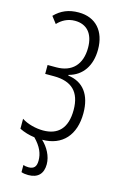

<svg xmlns="http://www.w3.org/2000/svg" viewBox="-140 -784 681 1064"><g transform="rotate(15 201.0 -252.5)"><path d="M220 135C220 88 194 42 160 10C276 10 343 -66 343 -191C343 -296 296 -360 208 -371V-375C286 -395 330 -460 330 -553C330 -657 273 -724 174 -724C117 -724 74 -706 37 -668L67 -629C91 -655 124 -674 166 -674C233 -674 274 -630 274 -548C274 -451 221 -398 132 -398H82V-347H132C234 -347 286 -298 286 -194C286 -89 236 -41 151 -41C110 -41 61 -53 28 -75V-18C54 -5 84 4 115 8C156 50 171 87 171 127C171 162 157 177 126 177C114 177 103 175 96 172V213C107 217 120 219 136 219C192 219 220 188 220 135Z"/></g></svg>

Font: Noto Sans UI Condensed Light
Style: Regular
Weight: 300
Width: 3
Designer: Monotype Design Team
Foundry: Monotype Imaging Inc.
Version: Version 1.901